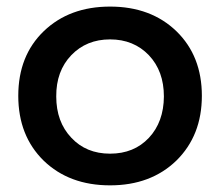

<svg xmlns="http://www.w3.org/2000/svg" viewBox="-20 -556 665 580"><path d="M149.9 -264.6Q149.9 -188 195.3 -140.1Q240.2 -91.8 312.5 -91.8Q384.8 -91.8 429.7 -139.6Q474.6 -187.5 475.1 -264.6Q475.1 -341.3 429.7 -389.2Q383.8 -437 312.5 -437Q241.2 -437 195.3 -389.2Q149.4 -341.3 149.9 -264.6ZM35.2 -266.6Q35.2 -387.7 112.3 -461.9Q189.5 -536.1 312.5 -536.1Q436 -536.1 513.2 -461.4Q589.8 -386.7 589.8 -266.6Q589.8 -146.5 512.7 -70.8Q435.5 3.9 312.5 3.9Q189 3.9 111.8 -70.8Q35.2 -146 35.2 -266.6Z"/></svg>

Font: TruenoRg
Style: Book
Weight: 400
Designer: Julieta Ulanovsky
Foundry: Julieta Ulanovsky
Version: Version 3.001b